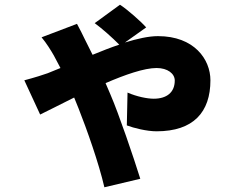

<svg xmlns="http://www.w3.org/2000/svg" viewBox="-20 -697 1040 813"><path d="M83 -357 150 -212C174 -223 229 -252 294 -284L313 -237C347 -151 398 -8 422 96L574 60C546 -30 483 -215 448 -296L427 -345C510 -381 591 -409 643 -409C690 -409 720 -385 720 -356C720 -305 685 -279 631 -279C603 -279 559 -288 520 -305L517 -166C546 -155 601 -141 643 -141C799 -141 871 -222 871 -357C871 -446 802 -544 649 -544C609 -544 561 -533 509 -517L599 -581C577 -606 518 -658 488 -677L381 -599C415 -574 455 -538 485 -508C449 -496 411 -481 372 -465L339 -531C332 -546 317 -576 306 -596L156 -539C177 -514 196 -483 208 -462L236 -409L182 -387C169 -382 125 -368 83 -357Z"/></svg>

Font: Noto Sans CJK TC Black
Style: Regular
Weight: 900
Designer: Ryoko NISHIZUKA 西塚涼子 (kana, bopomofo & ideographs); Paul D. Hunt (Latin, Greek & Cyrillic); Sandoll Communications 산돌커뮤니
Foundry: Adobe
Version: Version 2.004;hotconv 1.0.118;makeotfexe 2.5.65603